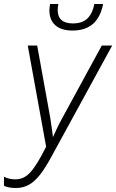

<svg xmlns="http://www.w3.org/2000/svg" viewBox="-48 -945 589 974"><path d="M31.7 8.8Q13.2 8.8 -2.4 5.6Q-18.1 2.4 -27.8 -2.4V-48.8Q-15.6 -42 -1.2 -38.6Q13.2 -35.2 28.8 -35.2Q51.8 -35.2 70.3 -43.7Q88.9 -52.2 106.4 -71.5Q124 -90.8 143.3 -122.6Q162.6 -154.3 186 -200.7L92.8 -713.9H140.6L207 -347.2Q209.5 -330.6 211.9 -313.2Q214.4 -295.9 216.8 -279.8Q219.2 -263.7 220.7 -249.5Q229.5 -269.5 241 -293.7Q252.4 -317.9 264.6 -339.8L468.3 -713.9H521L211.4 -147.5Q183.1 -95.2 156.5 -60.5Q129.9 -25.9 100.1 -8.5Q70.3 8.8 31.7 8.8ZM319.3 -790Q281.7 -790 255.6 -802Q229.5 -814 216.1 -836.9Q202.6 -859.9 202.6 -891.6Q202.6 -899.4 203.6 -908.7Q204.6 -918 206.1 -924.8H248Q246.6 -917.5 245.6 -909.4Q244.6 -901.4 244.6 -893.6Q244.6 -860.4 263.9 -843.3Q283.2 -826.2 321.8 -826.2Q370.6 -826.2 396.2 -852.1Q421.9 -877.9 430.7 -924.8H475.1Q466.8 -880.9 447 -850.8Q427.2 -820.8 395.8 -805.4Q364.3 -790 319.3 -790Z"/></svg>

Font: Open Sans SemiCondensed Light
Style: Italic
Weight: 300
Width: 4
Italic angle: -12°
Designer: Monotype Design Team
Foundry: Monotype Imaging Inc.
Version: Version 3.000